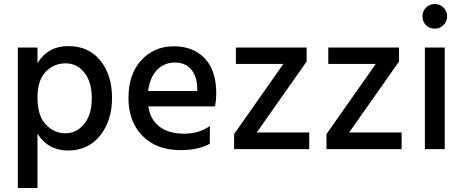

<svg xmlns="http://www.w3.org/2000/svg" viewBox="-20 -744 2312 958"><path d="M307 -428Q250 -428 208.5 -386.5Q167 -345 167 -256Q167 -167 208.5 -123Q250 -79 306 -79Q362 -79 400 -125.5Q438 -172 438 -253.5Q438 -335 401 -381.5Q364 -428 307 -428ZM167 194H69V-507H167V-429Q219 -514 321 -514Q423 -514 481 -441.5Q539 -369 539 -255.5Q539 -142 479.5 -67.5Q420 7 320 7Q220 7 167 -77Z M719 -290H964V-308Q962 -365 933 -398.5Q904 -432 852 -432Q800 -432 764 -395.5Q728 -359 719 -290ZM879 5Q761 5 691 -66Q621 -137 621 -255.5Q621 -374 685 -443.5Q749 -513 847 -513Q945 -513 1002 -452.5Q1059 -392 1059 -278Q1059 -247 1053 -213H720Q730 -147 776 -112Q822 -77 897.5 -77Q973 -77 1027 -115V-27Q971 5 879 5Z M1523 0H1148V-75L1394 -425H1157V-507H1510V-437L1261 -83H1523Z M1984 0H1609V-75L1855 -425H1618V-507H1971V-437L1722 -83H1984Z M2149 -724Q2175 -724 2193 -706Q2211 -688 2211 -662.5Q2211 -637 2193 -619Q2175 -601 2149 -601Q2123 -601 2105.5 -618.5Q2088 -636 2088 -662Q2088 -688 2105.5 -706Q2123 -724 2149 -724ZM2199 0H2100V-507H2199Z"/></svg>

Font: Hind Guntur Medium
Style: Regular
Weight: 500
Designer: Manushi Parikh, Hitesh Malaviya
Foundry: Indian Type Foundry
Version: Version 1.000;PS 1.0;hotconv 1.0.86;makeotf.lib2.5.63406; tt